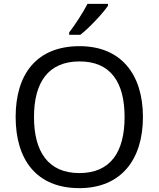

<svg xmlns="http://www.w3.org/2000/svg" viewBox="-20 -964 821 994"><path d="M539 -934V-944H433C410 -899 367 -833 338 -796V-784H396C443 -820 514 -897 539 -934ZM720 -358C720 -580 606 -725 392 -725C168 -725 61 -578 61 -359C61 -138 168 10 391 10C606 10 720 -137 720 -358ZM156 -358C156 -538 230 -646 392 -646C553 -646 625 -538 625 -358C625 -178 553 -68 391 -68C230 -68 156 -178 156 -358Z"/></svg>

Font: Noto Sans Sinhala UI
Style: Regular
Weight: 400
Designer: Jelle Bosma - Monotype Design Team
Foundry: Monotype Imaging Inc.
Version: Version 2.006